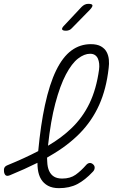

<svg xmlns="http://www.w3.org/2000/svg" viewBox="-52 -970 672 1000"><path d="M432 -76Q391 -32 350.5 -11Q310 10 255 10Q221 10 198 -2.5Q175 -15 162 -36.5Q149 -58 145 -89Q143 -105 143 -122Q77 -89 -1 -57Q-14 -52 -21 -56Q-28 -60 -31 -74Q-33 -88 -29 -96.5Q-25 -105 -12 -110Q76 -146 147 -183Q160 -321 182 -422Q206 -533 240.5 -603.5Q275 -674 320 -707Q365 -740 421 -740Q454 -740 474 -728.5Q494 -717 503.5 -699Q513 -681 515 -659Q517 -637 514 -616Q502 -507 464.5 -423.5Q427 -340 363 -275Q299 -210 208 -158Q201 -153 193 -149Q193 -138 194 -128Q195 -99 204 -79.5Q213 -60 229.5 -50Q246 -40 272 -40Q314 -40 342 -60Q370 -80 397 -111Q405 -120 414.5 -121Q424 -122 433 -114Q442 -106 441 -95Q440 -84 432 -76ZM198 -211Q267 -251 319 -301Q378 -357 414 -431.5Q450 -506 464 -608Q466 -624 464.5 -638.5Q463 -653 458 -664.5Q453 -676 443 -683Q433 -690 417 -690Q387 -690 354.5 -665Q322 -640 291.5 -582.5Q261 -525 236 -431Q212 -341 198 -211ZM292 -810Q274 -810 271.5 -817Q269 -824 283 -838L373 -934Q381 -942 389.5 -946Q398 -950 408 -950Q428 -950 429.5 -942.5Q431 -935 416 -919L323 -824Q317 -817 309 -813.5Q301 -810 292 -810Z"/></svg>

Font: Maple Mono NL Thin
Style: Italic
Weight: 250
Italic angle: -10°
Monospace: yes
Designer: subframe7536
Version: Version 7.000